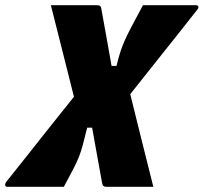

<svg xmlns="http://www.w3.org/2000/svg" viewBox="-74 -720 785 740"><path d="M-45 0Q-53 0 -54 -6Q-55 -12 -50 -19Q-17 -60 26.5 -115Q70 -170 117.5 -230Q165 -290 211 -347Q189 -436 166.5 -524Q144 -612 122 -700H299Q315 -700 316 -689Q326 -635 336 -578.5Q346 -522 356 -466H375Q383 -499 390 -520.5Q397 -542 406.5 -563.5Q416 -585 432.5 -616.5Q449 -648 477 -700H681Q689 -700 690.5 -694.5Q692 -689 685 -681Q653 -640 610 -586Q567 -532 520 -473Q473 -414 428 -357Q450 -267 472.5 -177.5Q495 -88 517 0H335Q328 0 324 -4Q320 -8 318 -23Q311 -62 301 -117Q291 -172 281 -228H262Q252 -188 245.5 -163Q239 -138 231 -117.5Q223 -97 209.5 -70.5Q196 -44 172 0Z"/></svg>

Font: Recursive Sn Lnr St Blk
Style: Italic
Weight: 900
Italic angle: -15°
Version: Version 1.079;hotconv 1.0.112;makeotfexe 2.5.65598; ttfautoh